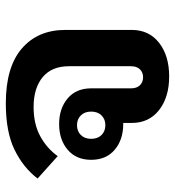

<svg xmlns="http://www.w3.org/2000/svg" viewBox="10 -614 616 677"><g transform="rotate(-90 318.5 -276.0)"><path d="M387 12Q314 12 268.5 -23.5Q223 -59 223 -120V-150H219Q164 -150 128.5 -180Q93 -210 93 -263Q93 -316 128.5 -346Q164 -376 219 -376Q274 -376 309.5 -346Q345 -316 345 -263V-123Q345 -102 356 -91Q367 -80 384 -80Q401 -80 412 -91Q423 -102 423 -123V-341Q423 -402 384.5 -434Q346 -466 279 -466Q219 -466 176 -442.5Q133 -419 106 -381L27 -452Q66 -503 129 -533.5Q192 -564 292 -564Q420 -564 485.5 -507.5Q551 -451 551 -354V-120Q551 -59 505.5 -23.5Q460 12 387 12ZM215 -213Q236 -213 249.5 -226.5Q263 -240 263 -263Q263 -286 249.5 -299.5Q236 -313 215 -313Q194 -313 180.5 -299.5Q167 -286 167 -263Q167 -240 180.5 -226.5Q194 -213 215 -213Z"/></g></svg>

Font: IBM Plex Sans Thai Looped SemiBold
Style: Regular
Weight: 600
Designer: Mike Abbink, Paul van der Laan, Pieter van Rosmalen, Ben Mitchell, Mark Frömberg
Foundry: Bold Monday
Version: Version 1.1